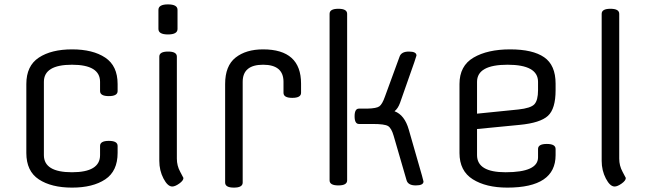

<svg xmlns="http://www.w3.org/2000/svg" viewBox="-20 -840 2952 875"><path d="M180 -467V-133Q180 -55 308 -55Q436 -55 436 -133V-175Q436 -198 476 -198Q516 -198 516 -175V-143Q516 -60 459.5 -22.5Q403 15 308.5 15Q214 15 157 -22.5Q100 -60 100 -143V-457Q100 -540 157 -577.5Q214 -615 308.5 -615Q403 -615 459.5 -577.5Q516 -540 516 -457V-425Q516 -402 476 -402Q436 -402 436 -425V-467Q436 -545 308 -545Q180 -545 180 -467Z M786 -582V-117Q786 -85 801 -57.5Q816 -30 816 -29Q816 -17 797 -3.5Q778 10 765 10Q744 10 725 -26.5Q706 -63 706 -107V-582Q706 -605 746 -605Q786 -605 786 -582ZM789 -795V-708Q789 -683 745.5 -683Q702 -683 702 -708V-795Q702 -820 745.5 -820Q789 -820 789 -795Z M1272 -417V-467Q1272 -545 1179 -545Q1086 -545 1086 -467V-8Q1086 15 1046 15Q1006 15 1006 -8V-457Q1006 -540 1053.5 -577.5Q1101 -615 1179 -615Q1352 -615 1352 -459V-417Q1352 -394 1312 -394Q1272 -394 1272 -417Z M1562 -777V-18Q1562 5 1522 5Q1482 5 1482 -18V-777Q1482 -800 1522 -800Q1562 -800 1562 -777ZM1910 -13Q1910 5 1875 5Q1840 5 1833 -18L1774 -221Q1764 -256 1748.5 -265.5Q1733 -275 1679 -275H1616Q1596 -275 1596 -310Q1596 -345 1616 -345H1654Q1696 -346 1709 -355.5Q1722 -365 1734 -399L1801 -582Q1809 -605 1843.5 -605Q1878 -605 1878 -587Q1878 -586 1868 -556L1803 -371Q1794 -346 1778 -333Q1824 -316 1843 -249L1903 -40Q1910 -14 1910 -13Z M2512 -459V-429Q2512 -344 2477 -312Q2442 -280 2349 -271L2154 -252V-133Q2154 -55 2284 -55Q2432 -55 2432 -123V-161Q2432 -184 2472 -184Q2512 -184 2512 -161V-133Q2512 15 2292 15Q2195 15 2134.5 -23Q2074 -61 2074 -143V-457Q2074 -540 2138 -577.5Q2202 -615 2305 -615Q2408 -615 2460 -579Q2512 -543 2512 -459ZM2154 -467V-322L2342 -341Q2399 -347 2415.5 -365Q2432 -383 2432 -429V-467Q2432 -545 2293 -545Q2154 -545 2154 -467Z M2802 -777V-117Q2802 -85 2817 -57.5Q2832 -30 2832 -29Q2832 -17 2813 -3.5Q2794 10 2781 10Q2760 10 2741 -26.5Q2722 -63 2722 -107V-777Q2722 -800 2762 -800Q2802 -800 2802 -777Z"/></svg>

Font: Offside
Style: Regular
Weight: 400
Designer: Eduardo Rodriguez Tunni
Foundry: Eduardo Rodriguez Tunni
Version: Version 1.001